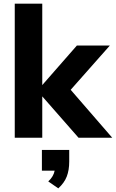

<svg xmlns="http://www.w3.org/2000/svg" viewBox="-20 -756 636 1054"><path d="M596 0H411L212 -227V0H61V-736H212V-289L402 -506H583L368 -263ZM360 67V131Q360 178 346.5 213Q333 248 300 278L245 240Q274 213 280 181H210V67Z"/></svg>

Font: Muli ExtraBold
Style: Regular
Weight: 800
Designer: Vernon Adams
Foundry: Vernon Adams
Version: Version 2.000